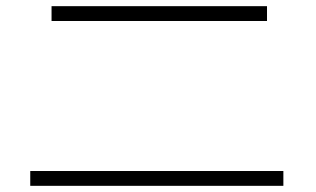

<svg xmlns="http://www.w3.org/2000/svg" viewBox="-20 -620 1025 622"><path d="M78 -66V-18H898V-66ZM147 -600V-552H845V-600Z"/></svg>

Font: LXGW Marker Gothic
Style: Regular
Weight: 400
Version: Version 1.001